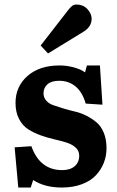

<svg xmlns="http://www.w3.org/2000/svg" viewBox="-20 -817 520 851"><path d="M192.9 -580.1 160.2 -615.2 278.8 -768.1Q291.5 -784.7 299.6 -790.8Q307.6 -796.9 317.9 -796.9Q349.1 -796.9 367.7 -776.4Q386.2 -755.9 386.2 -733.9Q386.2 -698.2 349.1 -675.8ZM61 14.2 44.9 -164.1 119.1 -168.9Q156.7 -63 255.9 -63Q291 -63 311 -80.3Q331.1 -97.7 331.1 -127Q331.1 -148.4 315.4 -162.8Q299.8 -177.2 274.9 -185.1Q250 -192.9 220 -199.7Q189.9 -206.5 159.9 -217.3Q129.9 -228 105 -243.9Q80.1 -259.8 64.5 -289.6Q48.8 -319.3 48.8 -360.8Q48.8 -433.6 101.8 -480.2Q154.8 -526.9 244.1 -526.9Q275.9 -526.9 307.4 -518.3Q338.9 -509.8 356.9 -496.1L365.2 -526.9H422.9L434.1 -353L359.9 -357.9Q345.2 -408.7 314.9 -433.8Q284.7 -459 242.2 -459Q208 -459 190.4 -443.4Q172.9 -427.7 172.9 -403.8Q172.9 -384.8 184.8 -371.1Q196.8 -357.4 216.6 -350.6Q236.3 -343.8 261.2 -336.2Q286.1 -328.6 312.5 -322.5Q338.9 -316.4 363.8 -303.7Q388.7 -291 408.4 -274.2Q428.2 -257.3 440.2 -228Q452.1 -198.7 452.1 -160.2Q452.1 -126 440.2 -95.5Q428.2 -64.9 405 -40Q381.8 -15.1 342.8 -0.5Q303.7 14.2 253.9 14.2Q178.2 14.2 127 -19L116.2 14.2Z"/></svg>

Font: Literata Book
Style: Bold
Weight: 700
Designer: Latin by Veronika Burian and Jose Scaglione. Greek by Irene Vlachou. Cyrillic by Vera Evstafieva
Foundry: TypeTogether
Version: Version 2.003;PS 002.003;hotconv 1.0.88;makeotf.lib2.5.64775